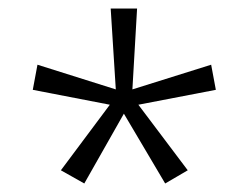

<svg xmlns="http://www.w3.org/2000/svg" viewBox="-20 -765 583 451"><path d="M123 -365 238 -519 57 -554 68 -613 252 -555 240 -745H302L291 -555L476 -613L487 -554L305 -519L421 -365L368 -334L271 -498L178 -334Z"/></svg>

Font: Noto Sans Gurmukhi UI Condensed Light
Style: Regular
Weight: 300
Width: 3
Designer: Jelle Bosma - Monotype Design Team
Foundry: Monotype Imaging Inc.
Version: Version 2.004; ttfautohint (v1.8.4.7-5d5b)